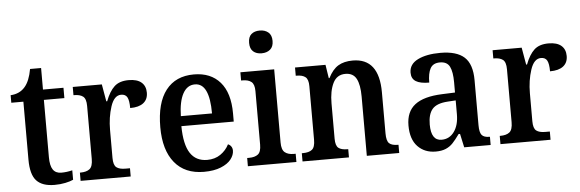

<svg xmlns="http://www.w3.org/2000/svg" viewBox="-49 -923 3301 1092"><g transform="rotate(-5 1601.0 -376.5)"><path d="M87 -146V-477H18V-520Q70 -523 100 -558Q129 -591 141 -659H204V-536H321V-477H204V-150Q204 -101 219.5 -78.5Q235 -56 267 -56Q298 -56 330 -64V-10Q313 -2 284.5 4Q256 10 223 10Q153 10 120 -25.5Q87 -61 87 -146Z M372 -47H375Q410 -47 428 -61.5Q446 -76 446 -119V-421Q446 -462 428.5 -475.5Q411 -489 377 -489H374V-536H540L557 -438H562Q583 -493 612 -520Q641 -547 694 -547Q742 -547 766.5 -526Q791 -505 791 -467Q791 -429 765 -408.5Q739 -388 689 -388Q689 -431 679 -449.5Q669 -468 644 -468Q604 -468 584 -407Q564 -346 564 -274V-114Q564 -73 581 -60Q598 -47 631 -47H658V0H372Z M850 -264Q850 -403 906 -475Q962 -547 1066 -547Q1162 -547 1215.5 -485.5Q1269 -424 1269 -307V-260H970Q971 -155 1003.5 -105.5Q1036 -56 1100 -56Q1144 -56 1176 -78Q1208 -100 1225 -134Q1236 -130 1243 -120Q1250 -110 1250 -96Q1250 -71 1231 -46.5Q1212 -22 1172.5 -6Q1133 10 1076 10Q967 10 908.5 -62Q850 -134 850 -264ZM1150 -317Q1150 -490 1067 -490Q1023 -490 998.5 -445.5Q974 -401 972 -317Z M1395 -698Q1395 -732 1413 -747.5Q1431 -763 1461 -763Q1491 -763 1510 -747Q1529 -731 1529 -698Q1529 -665 1510 -649Q1491 -633 1461 -633Q1431 -633 1413 -649Q1395 -665 1395 -698ZM1327 -47H1338Q1371 -47 1389 -61Q1407 -75 1407 -116V-422Q1407 -461 1389.5 -475Q1372 -489 1340 -489H1331V-536H1524V-118Q1524 -77 1542 -62Q1560 -47 1593 -47H1604V0H1327Z M1639 -47H1645Q1680 -47 1697.5 -61Q1715 -75 1715 -117V-423Q1715 -462 1698 -475.5Q1681 -489 1648 -489H1643V-536H1817L1829 -459H1833Q1857 -507 1890 -527Q1923 -547 1973 -547Q2123 -547 2123 -352V-118Q2123 -75 2138 -61Q2153 -47 2187 -47H2191V0H2006V-338Q2006 -406 1987.5 -440.5Q1969 -475 1925 -475Q1876 -475 1854 -430Q1832 -385 1832 -315V-113Q1832 -73 1848.5 -60Q1865 -47 1899 -47H1904V0H1639Z M2257 -151Q2257 -230 2307.5 -269Q2358 -308 2462 -312L2537 -315V-373Q2537 -433 2522 -463Q2507 -493 2466 -493Q2427 -493 2411.5 -465Q2396 -437 2396 -384Q2345 -384 2320 -399.5Q2295 -415 2295 -449Q2295 -498 2344.5 -522.5Q2394 -547 2473 -547Q2566 -547 2610 -507Q2654 -467 2654 -375V-118Q2654 -77 2666.5 -62Q2679 -47 2710 -47H2713V0H2562L2545 -78H2537Q2514 -46 2497 -28Q2480 -10 2456.5 0Q2433 10 2399 10Q2336 10 2296.5 -31Q2257 -72 2257 -151ZM2537 -191V-270L2490 -267Q2428 -263 2403 -234Q2378 -205 2378 -146Q2378 -54 2438 -54Q2483 -54 2510 -91.5Q2537 -129 2537 -191Z M2769 -47H2772Q2807 -47 2825 -61.5Q2843 -76 2843 -119V-421Q2843 -462 2825.5 -475.5Q2808 -489 2774 -489H2771V-536H2937L2954 -438H2959Q2980 -493 3009 -520Q3038 -547 3091 -547Q3139 -547 3163.5 -526Q3188 -505 3188 -467Q3188 -429 3162 -408.5Q3136 -388 3086 -388Q3086 -431 3076 -449.5Q3066 -468 3041 -468Q3001 -468 2981 -407Q2961 -346 2961 -274V-114Q2961 -73 2978 -60Q2995 -47 3028 -47H3055V0H2769Z"/></g></svg>

Font: Noto Serif NarrowSemiBold
Style: Regular
Weight: 600
Width: 4
Designer: Monotype Design Team
Foundry: Monotype Imaging Inc.
Version: Version 1.001